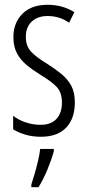

<svg xmlns="http://www.w3.org/2000/svg" viewBox="-20 -562 366 803"><path d="M293 -134Q293 -66 256.5 -28Q220 10 151 10Q114 10 84 0.5Q54 -9 35 -21V-78Q56 -61 86.5 -50.5Q117 -40 150 -40Q193 -40 216 -64.5Q239 -89 239 -133Q239 -175 217.5 -198Q196 -221 151 -248Q117 -269 91.5 -290Q66 -311 51 -339Q36 -367 36 -407Q36 -466 73.5 -504Q111 -542 179 -542Q242 -542 291 -511L269 -467Q229 -495 179 -495Q138 -495 113 -472Q88 -449 88 -408Q88 -370 109.5 -346.5Q131 -323 179 -294Q212 -273 237.5 -252Q263 -231 278 -203.5Q293 -176 293 -134ZM205 71Q195 107 178 148Q161 189 141 221H111V210Q117 192 125 164.5Q133 137 139.5 109Q146 81 148 61H205Z"/></svg>

Font: Noto Sans Myanmar ExtraCondensed Light
Style: Regular
Weight: 300
Width: 2
Designer: Monotype Design Team
Foundry: Monotype Imaging Inc.
Version: Version 2.107; ttfautohint (v1.8.4.7-5d5b)